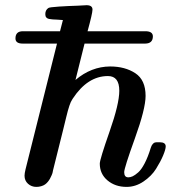

<svg xmlns="http://www.w3.org/2000/svg" viewBox="-20 -714 663 745"><path d="M40 -564.9Q40 -592.8 68.8 -592.8H212.9L224.1 -636.2Q216.3 -637.2 203.6 -637.7Q190.9 -638.2 183.8 -638.7Q176.8 -639.2 169.9 -640.6Q163.1 -642.1 159.4 -646.5Q155.8 -650.9 155.8 -659.2Q155.8 -675.3 168 -683.1Q171.9 -686 209 -688.5Q246.1 -690.9 280.8 -691.9L315.9 -693.8Q338.9 -693.8 338.9 -676.8Q338.9 -662.6 319.8 -592.8H543.9Q572.8 -592.8 573.2 -573.2Q573.2 -545.4 543.9 -544.9H308.1L272.9 -403.8Q334 -455.6 407.2 -456.1Q465.3 -456.1 505.1 -429.9Q544.9 -403.8 544.9 -341.8Q544.9 -292 503.4 -177Q461.9 -62 461.9 -45.9Q461.9 -25.9 478 -25.9Q485.8 -25.9 494.9 -30Q503.9 -34.2 516.4 -45.2Q528.8 -56.2 541.5 -80.6Q554.2 -105 564.9 -140.1Q567.9 -149.9 572.5 -155Q577.1 -160.2 581.1 -161.1Q585 -162.1 594.2 -162.1H599.1Q623 -162.1 623 -146Q623 -134.8 613 -110.8Q603 -86.9 585.4 -58.8Q567.9 -30.8 536.9 -9.8Q505.9 11.2 471.2 11.2Q427.2 11.2 397.2 -13.9Q367.2 -39.1 367.2 -79.1Q367.2 -95.2 405 -203.1Q442.9 -311 442.9 -361.8Q442.9 -418.9 398.9 -418.9Q319.8 -418.9 262.2 -331.1Q261.2 -330.1 259.8 -327.1Q250 -314 236.8 -258.8Q233.9 -246.6 225.1 -210.9Q204.1 -126 187 -58.1L186 -54.2Q185.1 -49.3 184.1 -44.7Q183.1 -40 179.9 -33Q176.8 -25.9 173.8 -20.5Q170.9 -15.1 166 -9Q161.1 -2.9 155 1.5Q148.9 5.9 139.9 8.5Q130.9 11.2 121.1 11.2Q102.1 11.2 88.6 -1Q75.2 -13.2 75.2 -32.2Q75.2 -41 79.1 -57.1L201.2 -544.9H67.9Q40 -544.9 40 -564.9Z"/></svg>

Font: CMU Serif
Style: BoldItalic
Weight: 700
Italic angle: -14.04°
Version: Version 0.7.0